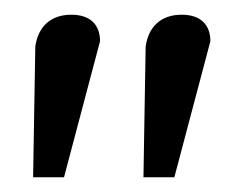

<svg xmlns="http://www.w3.org/2000/svg" viewBox="-20 -726 334 261"><path d="M77 -706C49 -706 32 -690 28 -663L25 -485H67L116 -670C116 -692 103 -706 77 -706ZM227 -706C199 -706 182 -690 178 -663L175 -485H217L266 -670C266 -692 253 -706 227 -706Z"/></svg>

Font: Cantarell
Style: Oblique
Weight: 400
Italic angle: -8°
Designer: Dave Crossland
Version: Version 0.024